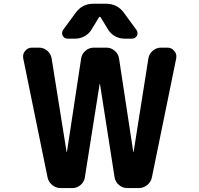

<svg xmlns="http://www.w3.org/2000/svg" viewBox="-20 -1004 1040 1004"><path d="M505.9 -914.1Q504.9 -916 502 -916Q499 -916 498 -914.1L460 -851.6Q446.3 -828.1 422.9 -814.9Q399.4 -801.8 373 -801.8H334Q316.4 -801.8 307.6 -817.4Q304.7 -824.2 304.7 -831.1Q304.7 -839.8 310.5 -848.6L376 -937.5Q410.2 -984.4 467.8 -984.4H535.2Q592.8 -984.4 627 -938.5L693.4 -847.7Q699.2 -839.8 699.2 -831.1Q699.2 -824.2 696.3 -817.4Q687.5 -801.8 669.9 -801.8H630.9Q604.5 -801.8 581.1 -814.9Q557.6 -828.1 543.9 -851.6ZM676.8 -210Q676.8 -209 677.7 -209Q678.7 -209 678.7 -210L755.9 -698.2Q759.8 -722.7 778.8 -738.8Q797.9 -754.9 822.3 -754.9H855.5Q877.9 -754.9 891.6 -737.3Q902.3 -724.6 902.3 -709Q902.3 -704.1 901.4 -698.2L774.4 -77.1Q769.5 -52.7 750 -36.6Q730.5 -20.5 705.1 -20.5H645.5Q621.1 -20.5 602.1 -36.6Q583 -52.7 579.1 -77.1L502.9 -564.5Q502.9 -565.4 502 -565.4Q501 -565.4 501 -564.5L423.8 -77.1Q421.9 -61.5 412.1 -48.3Q402.3 -35.2 388.2 -27.8Q374 -20.5 357.4 -20.5H297.9Q272.5 -20.5 252.9 -36.6Q233.4 -52.7 228.5 -77.1L101.6 -698.2Q100.6 -704.1 100.6 -709Q100.6 -724.6 111.3 -737.3Q125 -754.9 147.5 -754.9H183.6Q208 -754.9 227.1 -738.8Q246.1 -722.7 250 -698.2L328.1 -210Q328.1 -209 329.1 -209Q330.1 -209 330.1 -210L404.3 -698.2Q408.2 -722.7 427.2 -738.8Q446.3 -754.9 470.7 -754.9H536.1Q560.5 -754.9 579.6 -738.8Q598.6 -722.7 602.5 -698.2Z"/></svg>

Font: Gen Jyuu Gothic Monospace Bold
Style: Bold
Weight: 700
Designer: [Source Han Sans]
Ryoko NISHIZUKA  (kana & ideographs); Paul D. Hunt (Latin, Greek & Cyrillic); Wenlong ZHANG  (bopomofo
Version: Version 1.002.20150607